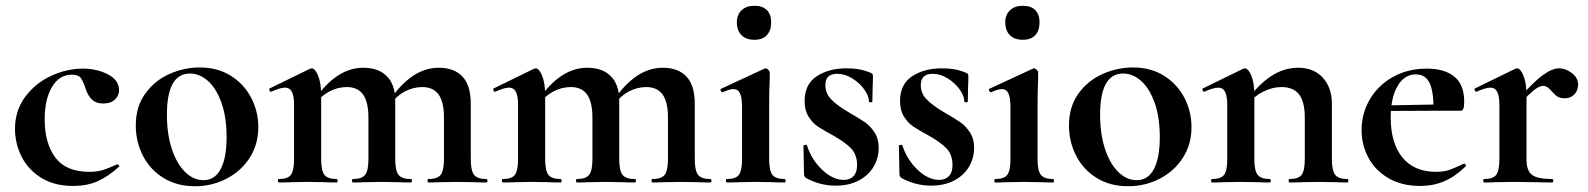

<svg xmlns="http://www.w3.org/2000/svg" viewBox="-20 -633 5508 666"><path d="M32 -186Q32 -249 67 -296.5Q102 -344 156.5 -369.5Q211 -395 268 -395Q316 -395 354.5 -375Q393 -355 393 -320Q393 -301 378.5 -287.5Q364 -274 338 -274Q314 -274 300 -286.5Q286 -299 277 -325Q268 -353 259.5 -363.5Q251 -374 229 -374Q186 -374 160.5 -331.5Q135 -289 135 -219Q135 -136 172 -86.5Q209 -37 290 -37Q317 -37 336.5 -43Q356 -49 386 -63H387Q390 -63 392.5 -60Q395 -57 393 -55Q356 -21 319 -4.5Q282 12 234 12Q168 12 122.5 -16.5Q77 -45 54.5 -90.5Q32 -136 32 -186Z M451 -198Q451 -263 484 -308.5Q517 -354 568 -376.5Q619 -399 673 -399Q735 -399 781 -370Q827 -341 851.5 -293.5Q876 -246 876 -192Q876 -132 846 -85.5Q816 -39 765.5 -13Q715 13 656 13Q594 13 547.5 -15.5Q501 -44 476 -92.5Q451 -141 451 -198ZM766 -157Q766 -227 748 -277Q730 -327 701 -352.5Q672 -378 639 -378Q559 -378 559 -235Q559 -168 576 -116.5Q593 -65 622 -36.5Q651 -8 686 -8Q725 -8 745.5 -46.5Q766 -85 766 -157Z M1466 -12Q1497 -12 1508.5 -26.5Q1520 -41 1520 -81V-225Q1520 -279 1501.5 -305Q1483 -331 1445 -331Q1414 -331 1385 -316Q1356 -301 1338 -275L1333 -287Q1409 -398 1502 -398Q1556 -398 1584.5 -367Q1613 -336 1613 -273V-81Q1613 -41 1624.5 -26.5Q1636 -12 1667 -12Q1671 -12 1671 -6Q1671 0 1667 0Q1641 0 1626 -1L1566 -2L1508 -1Q1492 0 1466 0Q1463 0 1463 -6Q1463 -12 1466 -12ZM1204 -12Q1235 -12 1246.5 -26.5Q1258 -41 1258 -81V-225Q1258 -279 1239.5 -305Q1221 -331 1183 -331Q1152 -331 1123 -316Q1094 -301 1076 -275L1071 -287Q1147 -398 1240 -398Q1293 -398 1322 -368.5Q1351 -339 1351 -284V-81Q1351 -41 1362.5 -26.5Q1374 -12 1405 -12Q1409 -12 1409 -6Q1409 0 1405 0Q1379 0 1364 -1L1304 -2L1246 -1Q1230 0 1204 0Q1201 0 1201 -6Q1201 -12 1204 -12ZM947 -12Q978 -12 989 -26.5Q1000 -41 1000 -81V-269Q1000 -300 992.5 -314.5Q985 -329 969 -329Q952 -329 921 -315H919Q916 -315 914.5 -320Q913 -325 915 -326L1054 -394Q1060 -396 1061 -396Q1073 -396 1083.5 -370.5Q1094 -345 1094 -303V-81Q1094 -41 1105.5 -26.5Q1117 -12 1148 -12Q1151 -12 1151 -6Q1151 0 1148 0Q1122 0 1107 -1L1047 -2L988 -1Q973 0 947 0Q944 0 944 -6Q944 -12 947 -12Z M2243 -12Q2274 -12 2285.5 -26.5Q2297 -41 2297 -81V-225Q2297 -279 2278.5 -305Q2260 -331 2222 -331Q2191 -331 2162 -316Q2133 -301 2115 -275L2110 -287Q2186 -398 2279 -398Q2333 -398 2361.5 -367Q2390 -336 2390 -273V-81Q2390 -41 2401.5 -26.5Q2413 -12 2444 -12Q2448 -12 2448 -6Q2448 0 2444 0Q2418 0 2403 -1L2343 -2L2285 -1Q2269 0 2243 0Q2240 0 2240 -6Q2240 -12 2243 -12ZM1981 -12Q2012 -12 2023.5 -26.5Q2035 -41 2035 -81V-225Q2035 -279 2016.5 -305Q1998 -331 1960 -331Q1929 -331 1900 -316Q1871 -301 1853 -275L1848 -287Q1924 -398 2017 -398Q2070 -398 2099 -368.5Q2128 -339 2128 -284V-81Q2128 -41 2139.5 -26.5Q2151 -12 2182 -12Q2186 -12 2186 -6Q2186 0 2182 0Q2156 0 2141 -1L2081 -2L2023 -1Q2007 0 1981 0Q1978 0 1978 -6Q1978 -12 1981 -12ZM1724 -12Q1755 -12 1766 -26.5Q1777 -41 1777 -81V-269Q1777 -300 1769.5 -314.5Q1762 -329 1746 -329Q1729 -329 1698 -315H1696Q1693 -315 1691.5 -320Q1690 -325 1692 -326L1831 -394Q1837 -396 1838 -396Q1850 -396 1860.5 -370.5Q1871 -345 1871 -303V-81Q1871 -41 1882.5 -26.5Q1894 -12 1925 -12Q1928 -12 1928 -6Q1928 0 1925 0Q1899 0 1884 -1L1824 -2L1765 -1Q1750 0 1724 0Q1721 0 1721 -6Q1721 -12 1724 -12Z M2501 -12Q2532 -12 2543 -26.5Q2554 -41 2554 -81V-260Q2554 -294 2547 -309Q2540 -324 2524 -324Q2511 -324 2487 -313H2486Q2482 -313 2480 -318.5Q2478 -324 2481 -325L2632 -395L2635 -396Q2640 -396 2645 -391Q2650 -386 2650 -382V-360Q2648 -320 2648 -262V-81Q2648 -41 2659.5 -26.5Q2671 -12 2702 -12Q2705 -12 2705 -6Q2705 0 2702 0Q2676 0 2661 -1L2601 -2L2542 -1Q2527 0 2501 0Q2498 0 2498 -6Q2498 -12 2501 -12ZM2536 -556Q2536 -582 2552.5 -597.5Q2569 -613 2597 -613Q2625 -613 2640 -598Q2655 -583 2655 -556Q2655 -527 2640 -511Q2625 -495 2597 -495Q2568 -495 2552 -511Q2536 -527 2536 -556Z M2923 -244Q2961 -222 2979.5 -209.5Q2998 -197 3013 -174.5Q3028 -152 3028 -120Q3028 -86 3011 -56Q2994 -26 2960 -7.5Q2926 11 2879 11Q2824 11 2775 -16Q2769 -22 2769 -28L2767 -127Q2767 -130 2772.5 -130.5Q2778 -131 2779 -129Q2795 -79 2832 -44Q2869 -9 2907 -9Q2928 -9 2940.5 -22Q2953 -35 2953 -60Q2953 -97 2932 -118.5Q2911 -140 2870 -163Q2835 -182 2817 -194Q2799 -206 2785 -228Q2771 -250 2771 -282Q2771 -341 2813 -368.5Q2855 -396 2916 -396Q2939 -396 2957.5 -393Q2976 -390 2999 -381Q3008 -378 3008 -370Q3008 -345 3007 -331L3006 -281Q3006 -278 3000 -278Q2994 -278 2994 -281Q2994 -300 2978 -322.5Q2962 -345 2936.5 -361Q2911 -377 2884 -377Q2843 -377 2843 -338Q2843 -309 2863.5 -288Q2884 -267 2923 -244Z M3254 -244Q3292 -222 3310.5 -209.5Q3329 -197 3344 -174.5Q3359 -152 3359 -120Q3359 -86 3342 -56Q3325 -26 3291 -7.5Q3257 11 3210 11Q3155 11 3106 -16Q3100 -22 3100 -28L3098 -127Q3098 -130 3103.5 -130.5Q3109 -131 3110 -129Q3126 -79 3163 -44Q3200 -9 3238 -9Q3259 -9 3271.5 -22Q3284 -35 3284 -60Q3284 -97 3263 -118.5Q3242 -140 3201 -163Q3166 -182 3148 -194Q3130 -206 3116 -228Q3102 -250 3102 -282Q3102 -341 3144 -368.5Q3186 -396 3247 -396Q3270 -396 3288.5 -393Q3307 -390 3330 -381Q3339 -378 3339 -370Q3339 -345 3338 -331L3337 -281Q3337 -278 3331 -278Q3325 -278 3325 -281Q3325 -300 3309 -322.5Q3293 -345 3267.5 -361Q3242 -377 3215 -377Q3174 -377 3174 -338Q3174 -309 3194.5 -288Q3215 -267 3254 -244Z M3432 -12Q3463 -12 3474 -26.5Q3485 -41 3485 -81V-260Q3485 -294 3478 -309Q3471 -324 3455 -324Q3442 -324 3418 -313H3417Q3413 -313 3411 -318.5Q3409 -324 3412 -325L3563 -395L3566 -396Q3571 -396 3576 -391Q3581 -386 3581 -382V-360Q3579 -320 3579 -262V-81Q3579 -41 3590.5 -26.5Q3602 -12 3633 -12Q3636 -12 3636 -6Q3636 0 3633 0Q3607 0 3592 -1L3532 -2L3473 -1Q3458 0 3432 0Q3429 0 3429 -6Q3429 -12 3432 -12ZM3467 -556Q3467 -582 3483.5 -597.5Q3500 -613 3528 -613Q3556 -613 3571 -598Q3586 -583 3586 -556Q3586 -527 3571 -511Q3556 -495 3528 -495Q3499 -495 3483 -511Q3467 -527 3467 -556Z M3688 -198Q3688 -263 3721 -308.5Q3754 -354 3805 -376.5Q3856 -399 3910 -399Q3972 -399 4018 -370Q4064 -341 4088.5 -293.5Q4113 -246 4113 -192Q4113 -132 4083 -85.5Q4053 -39 4002.5 -13Q3952 13 3893 13Q3831 13 3784.5 -15.5Q3738 -44 3713 -92.5Q3688 -141 3688 -198ZM4003 -157Q4003 -227 3985 -277Q3967 -327 3938 -352.5Q3909 -378 3876 -378Q3796 -378 3796 -235Q3796 -168 3813 -116.5Q3830 -65 3859 -36.5Q3888 -8 3923 -8Q3962 -8 3982.5 -46.5Q4003 -85 4003 -157Z M4453 -12Q4484 -12 4495 -26.5Q4506 -41 4506 -81V-225Q4506 -279 4486.5 -305Q4467 -331 4425 -331Q4394 -331 4362.5 -315.5Q4331 -300 4313 -275L4308 -287Q4344 -339 4388.5 -368.5Q4433 -398 4483 -398Q4537 -398 4568.5 -363.5Q4600 -329 4600 -273V-81Q4600 -41 4611.5 -26.5Q4623 -12 4654 -12Q4657 -12 4657 -6Q4657 0 4654 0Q4628 0 4613 -1L4553 -2L4495 -1Q4479 0 4453 0Q4450 0 4450 -6Q4450 -12 4453 -12ZM4184 -12Q4215 -12 4226 -26.5Q4237 -41 4237 -81V-269Q4237 -300 4229.5 -314.5Q4222 -329 4206 -329Q4189 -329 4158 -315H4156Q4153 -315 4151.5 -320Q4150 -325 4152 -326L4291 -394Q4297 -396 4298 -396Q4310 -396 4320.5 -370.5Q4331 -345 4331 -303V-81Q4331 -41 4342.5 -26.5Q4354 -12 4385 -12Q4388 -12 4388 -6Q4388 0 4385 0Q4359 0 4344 -1L4284 -2L4225 -1Q4210 0 4184 0Q4181 0 4181 -6Q4181 -12 4184 -12Z M4703 -182Q4703 -240 4732 -289Q4761 -338 4812.5 -366.5Q4864 -395 4929 -395Q4991 -395 5025 -367Q5059 -339 5059 -280Q5059 -249 5048 -249H4952Q4954 -310 4940 -342.5Q4926 -375 4891 -375Q4851 -375 4827.5 -334Q4804 -293 4804 -225Q4804 -137 4844.5 -87Q4885 -37 4961 -37Q4988 -37 5007 -43.5Q5026 -50 5057 -65L5059 -66Q5061 -66 5063.5 -62Q5066 -58 5064 -56Q5027 -20 4989 -4Q4951 12 4906 12Q4843 12 4797 -14.5Q4751 -41 4727 -85.5Q4703 -130 4703 -182ZM4768 -267 4987 -271V-249L4769 -248Z M5388 -396Q5411 -396 5432.5 -379.5Q5454 -363 5454 -340Q5454 -319 5441 -305.5Q5428 -292 5407 -292Q5392 -292 5382.5 -298Q5373 -304 5363 -316Q5354 -326 5347.5 -330.5Q5341 -335 5332 -335Q5321 -335 5304.5 -323Q5288 -311 5250 -271L5242 -284Q5297 -347 5330.5 -371.5Q5364 -396 5388 -396ZM5128 -12Q5159 -12 5170 -26.5Q5181 -41 5181 -81V-269Q5181 -300 5173.5 -314.5Q5166 -329 5150 -329Q5133 -329 5102 -315H5100Q5097 -315 5095.5 -320Q5094 -325 5096 -326L5235 -394Q5241 -396 5242 -396Q5254 -396 5264.5 -370.5Q5275 -345 5275 -303V-81Q5275 -41 5294 -26.5Q5313 -12 5364 -12Q5368 -12 5368 -6Q5368 0 5364 0Q5329 0 5309 -1L5228 -2L5169 -1Q5154 0 5128 0Q5125 0 5125 -6Q5125 -12 5128 -12Z"/></svg>

Font: Cormorant Infant
Style: Bold
Weight: 700
Designer: Christian Thalmann (Catharsis Fonts)
Foundry: Catharsis Fonts
Version: Version 4.000